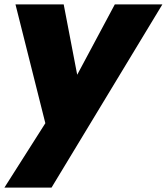

<svg xmlns="http://www.w3.org/2000/svg" viewBox="-26 -581 754 868"><path d="M179 -24 -6 267H207L708 -561H493L323 -243L262 -561H44Z"/></svg>

Font: SVN-Poppins ExtraBold
Style: Italic
Weight: 800
Italic angle: -10°
Designer: Ninad Kale (Devanagari), Jonny Pinhorn (Latin)
Foundry: Indian Type Foundry
Version: Version 3.002 2017